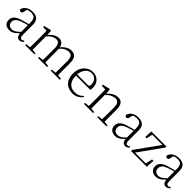

<svg xmlns="http://www.w3.org/2000/svg" viewBox="409 -1984 3460 3460"><g transform="rotate(45 2138.5 -254.0)"><path d="M191 14Q133 14 94 -19Q55 -52 55 -114Q55 -151 71.5 -180.5Q88 -210 125.5 -234Q163 -258 225 -276Q268 -289 312.5 -300.5Q357 -312 397 -321V-297Q357 -287 315.5 -275Q274 -263 237 -249Q170 -225 143.5 -194Q117 -163 117 -125Q117 -78 144 -54Q171 -30 215 -30Q240 -30 263.5 -39.5Q287 -49 316.5 -72Q346 -95 386 -134L392 -89H373Q341 -55 313 -32Q285 -9 256 2.5Q227 14 191 14ZM453 13Q411 13 390.5 -17.5Q370 -48 368 -102V-106V-350Q368 -407 355 -437.5Q342 -468 316 -480Q290 -492 250 -492Q220 -492 190 -483Q160 -474 128 -454L164 -482L145 -402Q141 -382 131 -374Q121 -366 105 -366Q74 -366 68 -397Q85 -456 136 -489Q187 -522 263 -522Q345 -522 386 -482.5Q427 -443 427 -354V-113Q427 -61 439 -43Q451 -25 473 -25Q486 -25 496 -30Q506 -35 518 -46L533 -30Q518 -8 497.5 2.5Q477 13 453 13Z M590 0V-27L700 -38H720L823 -27V0ZM677 0Q678 -24 678.5 -64.5Q679 -105 679.5 -149Q680 -193 680 -226V-282Q680 -333 679.5 -375.5Q679 -418 677 -455L585 -459V-485L722 -519L735 -511L741 -396V-393V-226Q741 -193 741.5 -149Q742 -105 742.5 -64.5Q743 -24 744 0ZM915 0V-27L1024 -38H1045L1147 -27V0ZM1002 0Q1003 -24 1003.5 -64Q1004 -104 1004.5 -148Q1005 -192 1005 -226V-334Q1005 -411 979.5 -442.5Q954 -474 913 -474Q875 -474 830.5 -451.5Q786 -429 730 -367L719 -398H728Q778 -460 829.5 -491Q881 -522 933 -522Q995 -522 1029.5 -479.5Q1064 -437 1064 -335V-226Q1064 -192 1064.5 -148Q1065 -104 1065.5 -64Q1066 -24 1067 0ZM1239 0V-27L1348 -38H1368L1472 -27V0ZM1325 0Q1327 -24 1327.5 -64Q1328 -104 1328.5 -148Q1329 -192 1329 -226V-334Q1329 -413 1303 -443.5Q1277 -474 1232 -474Q1195 -474 1150.5 -453.5Q1106 -433 1053 -374L1041 -404H1049Q1098 -465 1149 -493.5Q1200 -522 1253 -522Q1318 -522 1353.5 -480Q1389 -438 1389 -338V-226Q1389 -192 1389.5 -148Q1390 -104 1390.5 -64Q1391 -24 1392 0Z M1805 14Q1734 14 1678 -15Q1622 -44 1590.5 -103.5Q1559 -163 1559 -252Q1559 -334 1591.5 -394.5Q1624 -455 1678 -488.5Q1732 -522 1796 -522Q1858 -522 1902.5 -495.5Q1947 -469 1971 -423.5Q1995 -378 1995 -320Q1995 -283 1989 -260H1589V-290H1894Q1918 -290 1926.5 -302.5Q1935 -315 1935 -341Q1935 -404 1898.5 -447.5Q1862 -491 1795 -491Q1747 -491 1708 -463Q1669 -435 1646 -383.5Q1623 -332 1623 -263Q1623 -183 1648 -131Q1673 -79 1717 -54.5Q1761 -30 1818 -30Q1871 -30 1911.5 -48Q1952 -66 1984 -102L1999 -88Q1966 -41 1918 -13.5Q1870 14 1805 14Z M2087 0V-27L2197 -38H2217L2320 -27V0ZM2174 0Q2175 -24 2175.5 -64.5Q2176 -105 2176.5 -149Q2177 -193 2177 -226V-281Q2177 -333 2176.5 -375.5Q2176 -418 2174 -455L2082 -459V-485L2219 -519L2232 -511L2238 -393V-392V-226Q2238 -193 2238.5 -149Q2239 -105 2239.5 -64.5Q2240 -24 2241 0ZM2425 0V-27L2534 -38H2555L2658 -27V0ZM2512 0Q2513 -24 2513.5 -64Q2514 -104 2514.5 -148Q2515 -192 2515 -226V-334Q2515 -412 2489 -443Q2463 -474 2417 -474Q2382 -474 2333.5 -452.5Q2285 -431 2227 -368L2217 -398H2225Q2279 -463 2334 -492.5Q2389 -522 2441 -522Q2505 -522 2540 -479.5Q2575 -437 2575 -335V-226Q2575 -192 2575.5 -148Q2576 -104 2576.5 -64Q2577 -24 2578 0Z M2885 14Q2827 14 2788 -19Q2749 -52 2749 -114Q2749 -151 2765.5 -180.5Q2782 -210 2819.5 -234Q2857 -258 2919 -276Q2962 -289 3006.5 -300.5Q3051 -312 3091 -321V-297Q3051 -287 3009.5 -275Q2968 -263 2931 -249Q2864 -225 2837.5 -194Q2811 -163 2811 -125Q2811 -78 2838 -54Q2865 -30 2909 -30Q2934 -30 2957.5 -39.5Q2981 -49 3010.5 -72Q3040 -95 3080 -134L3086 -89H3067Q3035 -55 3007 -32Q2979 -9 2950 2.5Q2921 14 2885 14ZM3147 13Q3105 13 3084.5 -17.5Q3064 -48 3062 -102V-106V-350Q3062 -407 3049 -437.5Q3036 -468 3010 -480Q2984 -492 2944 -492Q2914 -492 2884 -483Q2854 -474 2822 -454L2858 -482L2839 -402Q2835 -382 2825 -374Q2815 -366 2799 -366Q2768 -366 2762 -397Q2779 -456 2830 -489Q2881 -522 2957 -522Q3039 -522 3080 -482.5Q3121 -443 3121 -354V-113Q3121 -61 3133 -43Q3145 -25 3167 -25Q3180 -25 3190 -30Q3200 -35 3212 -46L3227 -30Q3212 -8 3191.5 2.5Q3171 13 3147 13Z M3286 0V-27L3624 -497V-470L3616 -478H3479H3326L3353 -497L3323 -359L3288 -363L3296 -508H3680V-481L3343 -11L3349 -51L3350 -30H3494H3654L3629 -12L3661 -160H3697L3687 0Z M3922 14Q3864 14 3825 -19Q3786 -52 3786 -114Q3786 -151 3802.5 -180.5Q3819 -210 3856.5 -234Q3894 -258 3956 -276Q3999 -289 4043.5 -300.5Q4088 -312 4128 -321V-297Q4088 -287 4046.5 -275Q4005 -263 3968 -249Q3901 -225 3874.5 -194Q3848 -163 3848 -125Q3848 -78 3875 -54Q3902 -30 3946 -30Q3971 -30 3994.5 -39.5Q4018 -49 4047.5 -72Q4077 -95 4117 -134L4123 -89H4104Q4072 -55 4044 -32Q4016 -9 3987 2.5Q3958 14 3922 14ZM4184 13Q4142 13 4121.5 -17.5Q4101 -48 4099 -102V-106V-350Q4099 -407 4086 -437.5Q4073 -468 4047 -480Q4021 -492 3981 -492Q3951 -492 3921 -483Q3891 -474 3859 -454L3895 -482L3876 -402Q3872 -382 3862 -374Q3852 -366 3836 -366Q3805 -366 3799 -397Q3816 -456 3867 -489Q3918 -522 3994 -522Q4076 -522 4117 -482.5Q4158 -443 4158 -354V-113Q4158 -61 4170 -43Q4182 -25 4204 -25Q4217 -25 4227 -30Q4237 -35 4249 -46L4264 -30Q4249 -8 4228.5 2.5Q4208 13 4184 13Z"/></g></svg>

Font: Noto Serif KR
Style: Regular
Weight: 200
Designer: Ryoko NISHIZUKA 西塚涼子 (kana & ideographs); Frank Grießhammer (Latin, Greek & Cyrillic); Wenlong ZHANG 张文龙 (bopomofo); San
Foundry: Adobe
Version: Version 2.001;hotconv 1.1.0;makeotfexe 2.6.0